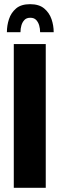

<svg xmlns="http://www.w3.org/2000/svg" viewBox="-20 -899 285 919"><path d="M46 0V-688H199V0ZM13 -745Q13 -777 23 -807.5Q33 -838 57 -858.5Q81 -879 124 -879Q167 -879 191.5 -858.5Q216 -838 226.5 -807.5Q237 -777 237 -745H172Q172 -762 167.5 -777.5Q163 -793 153 -803.5Q143 -814 125 -814Q107 -814 97 -803.5Q87 -793 82.5 -777.5Q78 -762 78 -745Z"/></svg>

Font: Archivo ExtraCondensed ExtraBold
Style: Regular
Weight: 800
Width: 2
Designer: Hector Gatti
Foundry: Omnibus-Type
Version: Version 2.001